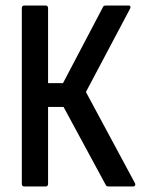

<svg xmlns="http://www.w3.org/2000/svg" viewBox="-20 -675 511 695"><path d="M68 0Q59 0 59 -10V-645Q59 -655 68 -655H145Q154 -655 154 -645V-374H208L352 -648Q354 -653 357 -654Q360 -655 363 -655H446Q451 -655 452 -651Q453 -647 450 -642L291 -342L468 -13Q471 -8 469 -4Q467 0 461 0H373Q370 0 367 -1Q364 -2 362 -7L210 -288H154V-10Q154 0 145 0Z"/></svg>

Font: Sofia Sans Condensed SemiBold
Style: Regular
Weight: 600
Designer: Botio Nikoltchev, Ani Petrova
Foundry: lettersoup
Version: Version 4.101